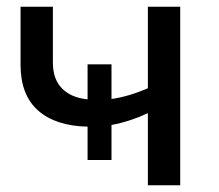

<svg xmlns="http://www.w3.org/2000/svg" viewBox="-20 -550 649 570"><path d="M419 -530H515V0H419V-214Q365 -189 311 -179V-75H240V-174Q145 -176 93 -222Q41 -268 41 -358V-530H137V-364Q137 -315 164 -287.5Q191 -260 240 -255V-359H311V-256Q364 -264 419 -288Z"/></svg>

Font: Montserrat
Style: Regular
Weight: 500
Designer: Julieta Ulanovsky
Foundry: Julieta Ulanovsky
Version: Version 7.200;PS 007.200;hotconv 1.0.88;makeotf.lib2.5.64775